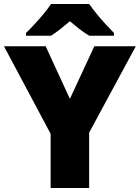

<svg xmlns="http://www.w3.org/2000/svg" viewBox="-20 -947 704 967"><path d="M332 -449 455 -714H664L429 -279V0H235V-273L0 -714H210ZM429 -927Q445 -904 467.5 -876.5Q490 -849 513.5 -823.5Q537 -798 554 -781V-767H430Q404 -782 381 -800Q358 -818 332 -840Q306 -818 284.5 -801Q263 -784 237 -767H111V-781Q130 -799 153.5 -824.5Q177 -850 199.5 -877Q222 -904 237 -927Z"/></svg>

Font: Noto Sans Lao Black
Style: Regular
Weight: 900
Designer: Monotype Design Team
Foundry: Monotype Imaging Inc.
Version: Version 2.003; ttfautohint (v1.8.4.7-5d5b)